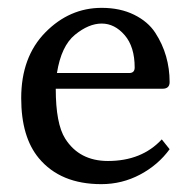

<svg xmlns="http://www.w3.org/2000/svg" viewBox="-20 -459 493 489"><path d="M125 -273H309Q323 -273 323 -287Q323 -340 297.5 -369.5Q272 -399 239 -399Q206 -399 171 -370.5Q136 -342 125 -273ZM392 -104 412 -79Q383 -39 337 -14.5Q291 10 238 10Q134 10 79 -56Q34 -110 34 -209Q34 -314 95.5 -376.5Q157 -439 239 -439Q286 -439 321.5 -421.5Q357 -404 375.5 -375.5Q394 -347 403 -315.5Q412 -284 412 -250Q412 -233 394 -233H122Q122 -144 146 -106Q182 -49 255 -49Q341 -49 392 -104Z"/></svg>

Font: Libertinus Sans
Style: Regular
Weight: 400
Designer: Philipp H. Poll
Foundry: Khaled Hosny
Version: Version 6.1